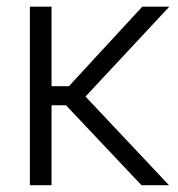

<svg xmlns="http://www.w3.org/2000/svg" viewBox="-20 -542 521 562"><path d="M130.9 -522.5V0H67.4V-522.5ZM475.6 -522.5 206.5 -233.9H104V-289.6H181.6L396.5 -522.5ZM394 0 168 -239.3 205.6 -285.6 474.6 0Z"/></svg>

Font: Inter 28pt Light
Style: Regular
Weight: 300
Designer: Rasmus Andersson
Foundry: rsms
Version: Version 4.001;git-66647c0bb